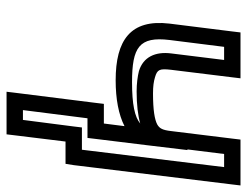

<svg xmlns="http://www.w3.org/2000/svg" viewBox="-104 -445 754 586"><g transform="rotate(90 273.0 -152.0)"><path d="M225 -128C282 -128 330 -137 365 -155L357 -92H322H297L294 -67L263 180L260 205H285H365H390L393 180L412 25H455H480L484 0L543 -484L546 -509H521H431H406L403 -484L380 -297C377 -271 372 -262 360 -255C345 -247 316 -242 265 -242C244 -242 229 -244 216 -248C192 -255 189 -262 193 -297L216 -484L219 -509H194H104H79L76 -484L52 -292C38 -173 103 -128 225 -128ZM436 -347 450 -459H490L437 -25H394H369L366 0L346 155H316L341 -42H376H401L404 -67L423 -222L438 -347H436ZM231 -178C124 -178 91 -200 102 -292L123 -459H163L143 -297C137 -249 154 -212 197 -199C213 -195 235 -192 259 -192C299 -192 333 -196 357 -203C337 -186 298 -178 231 -178Z"/></g></svg>

Font: Gamestation Display Outline
Style: Italic
Weight: 400
Designer: Jonas Hecksher
Foundry: Jonas Hecksher, Playtypeª, e-types AS
Version: Version 1.003